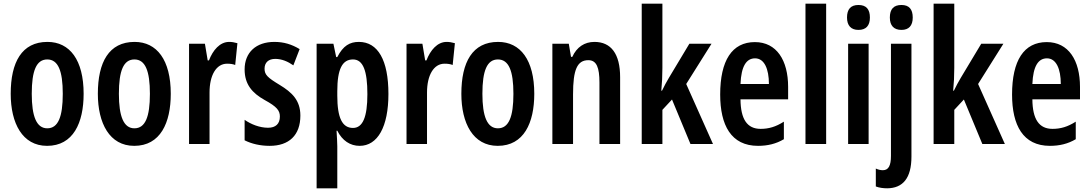

<svg xmlns="http://www.w3.org/2000/svg" viewBox="-20 -780 5905 1040"><path d="M433 -272C433 -455 358 -553 237 -553C98 -553 38 -443 38 -272C38 -113 101 10 235 10C377 10 433 -115 433 -272ZM152 -272C152 -397 177 -458 236 -458C295 -458 320 -396 320 -272C320 -147 295 -85 236 -85C178 -85 152 -149 152 -272Z M905 -272C905 -455 830 -553 709 -553C570 -553 510 -443 510 -272C510 -113 573 10 707 10C849 10 905 -115 905 -272ZM624 -272C624 -397 649 -458 708 -458C767 -458 792 -396 792 -272C792 -147 767 -85 708 -85C650 -85 624 -149 624 -272Z M1221 -553C1171 -553 1133 -508 1112 -453H1105L1090 -543H1004V0H1115V-279C1115 -372 1151 -435 1210 -435C1227 -435 1242 -433 1254 -428L1266 -546C1249 -551 1235 -553 1221 -553Z M1607 -154C1607 -237 1561 -280 1495 -320C1429 -360 1413 -375 1413 -408C1413 -441 1434 -461 1471 -461C1506 -461 1539 -447 1569 -426L1603 -514C1560 -540 1517 -553 1466 -553C1367 -553 1305 -496 1305 -404C1305 -323 1346 -276 1414 -238C1480 -202 1496 -181 1496 -149C1496 -109 1473 -88 1432 -88C1386 -88 1339 -107 1305 -131V-20C1343 -1 1389 10 1441 10C1545 10 1607 -47 1607 -154Z M1924 -553C1875 -553 1839 -533 1807 -471H1801L1786 -543H1695V240H1807V13C1807 -7 1805 -35 1803 -72H1807C1834 -18 1877 10 1928 10C2026 10 2084 -94 2084 -271C2084 -454 2027 -553 1924 -553ZM1892 -458C1947 -458 1970 -396 1970 -270C1970 -146 1945 -87 1892 -87C1834 -87 1807 -141 1807 -262V-286C1807 -406 1834 -458 1892 -458Z M2399 -553C2349 -553 2311 -508 2290 -453H2283L2268 -543H2182V0H2293V-279C2293 -372 2329 -435 2388 -435C2405 -435 2420 -433 2432 -428L2444 -546C2427 -551 2413 -553 2399 -553Z M2874 -272C2874 -455 2799 -553 2678 -553C2539 -553 2479 -443 2479 -272C2479 -113 2542 10 2676 10C2818 10 2874 -115 2874 -272ZM2593 -272C2593 -397 2618 -458 2677 -458C2736 -458 2761 -396 2761 -272C2761 -147 2736 -85 2677 -85C2619 -85 2593 -149 2593 -272Z M3200 -553C3146 -553 3104 -525 3080 -472H3073L3061 -543H2972V0H3084V-269C3084 -402 3106 -454 3167 -454C3212 -454 3227 -413 3227 -333V0H3339V-362C3339 -488 3290 -553 3200 -553Z M3568 -412V-760H3456V0H3568V-185L3620 -241L3720 0H3842L3697 -325L3834 -543H3714L3603 -358C3591 -338 3578 -314 3566 -289H3562C3566 -328 3568 -369 3568 -412Z M4069 -552C3945 -552 3881 -452 3881 -268C3881 -102 3940 10 4086 10C4138 10 4184 -1 4226 -26V-121C4182 -93 4144 -82 4100 -82C4027 -82 3992 -134 3991 -242H4249V-309C4249 -453 4187 -552 4069 -552ZM4070 -464C4120 -464 4145 -407 4145 -325H3991C3995 -422 4023 -464 4070 -464Z M4455 0V-760H4343V0Z M4630 -753C4588 -753 4568 -730 4568 -685C4568 -641 4590 -618 4630 -618C4671 -618 4692 -641 4692 -685C4692 -729 4673 -753 4630 -753ZM4685 -543H4574V0H4685Z M4800 -685C4800 -641 4822 -618 4863 -618C4903 -618 4924 -641 4924 -685C4924 -729 4905 -753 4863 -753C4820 -753 4800 -730 4800 -685ZM4786 240C4870 239 4917 186 4917 68V-543H4806V64C4806 117 4793 142 4762 142C4750 142 4737 139 4724 133V230C4742 237 4764 240 4786 240Z M5149 -412V-760H5037V0H5149V-185L5201 -241L5301 0H5423L5278 -325L5415 -543H5295L5184 -358C5172 -338 5159 -314 5147 -289H5143C5147 -328 5149 -369 5149 -412Z M5650 -552C5526 -552 5462 -452 5462 -268C5462 -102 5521 10 5667 10C5719 10 5765 -1 5807 -26V-121C5763 -93 5725 -82 5681 -82C5608 -82 5573 -134 5572 -242H5830V-309C5830 -453 5768 -552 5650 -552ZM5651 -464C5701 -464 5726 -407 5726 -325H5572C5576 -422 5604 -464 5651 -464Z"/></svg>

Font: Noto Sans Lao Looped ExtraCondensed SemiBold
Style: Regular
Weight: 600
Width: 2
Designer: Mark Frömberg, Ben Mitchell
Foundry: The Fontpad Ltd
Version: Version 1.002